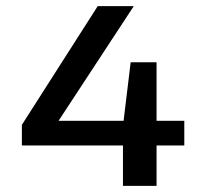

<svg xmlns="http://www.w3.org/2000/svg" viewBox="-20 -603 689 623"><path d="M379 0H488V-131H578V-211H488V-401H404L381 -211H170L414 -583H297L51 -198V-131H379Z"/></svg>

Font: Saira UNSAM Medium SC
Style: Regular
Weight: 500
Designer: Hector Gatti with collaboration of the Omnibus-Type team
Foundry: Omnibus-Type
Version: Version 1.072;PS 001.072;hotconv 1.0.88;makeotf.lib2.5.64775